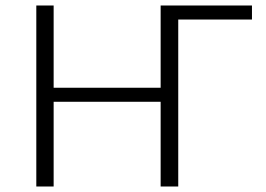

<svg xmlns="http://www.w3.org/2000/svg" viewBox="-20 -678 966 698"><path d="M564 0V-658H628V0ZM112 0V-658H175V0ZM133 -308V-359H607V-308ZM595 -607V-658H896V-607Z"/></svg>

Font: Ysabeau Office Light
Style: Regular
Weight: 300
Designer: Christian Thalmann (Catharsis Fonts)
Version: Version 2.001;gftools[0.9.30]; featfreeze: tnum,lnum,ss02